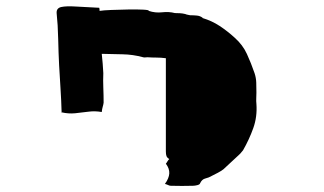

<svg xmlns="http://www.w3.org/2000/svg" viewBox="-20 -553 1040 617"><path d="M529 44Q525 44 521 42Q517 40 510 38Q523 20 524 4.5Q525 -11 513 -27Q515 -29 517.5 -33.5Q520 -38 524 -42Q517 -46 515 -51.5Q513 -57 513 -66V-366H512Q497 -368 482.5 -368Q468 -368 454 -369Q450 -369 446.5 -368.5Q443 -368 440 -369Q407 -378 374 -378.5Q341 -379 307 -380Q309 -364 310 -348.5Q311 -333 312 -318Q311 -295 312 -271Q313 -247 313 -223Q312 -216 310 -209.5Q308 -203 307 -193Q285 -197 263.5 -194Q242 -191 221 -189Q200 -187 178 -192Q177 -230 174.5 -268Q172 -306 170 -343Q168 -381 167 -427.5Q166 -474 162 -511Q161 -527 177 -530.5Q193 -534 224 -532Q255 -530 299 -528Q300 -524 300 -518Q312 -520 338 -521Q364 -522 392 -522.5Q420 -523 440 -522Q460 -521 458 -518Q479 -511 501 -513.5Q523 -516 542 -511Q550 -511 558.5 -510.5Q567 -510 575 -508Q580 -506 583.5 -505.5Q587 -505 591 -504Q602 -504 612.5 -503Q623 -502 631 -496V-495Q661 -486 686 -469.5Q711 -453 734 -432Q760 -409 773.5 -379.5Q787 -350 798 -318Q803 -303 803.5 -287Q804 -271 804 -255Q804 -246 803.5 -237Q803 -228 804 -219Q807 -178 794 -141.5Q781 -105 761 -70Q753 -59 740 -48Q730 -39 719.5 -29Q709 -19 698 -9Q690 -3 680.5 2Q671 7 661 12Q651 18 640 20.5Q629 23 623 36Q622 40 614 42Q606 44 600 44Q565 45 529 44ZM178 -191 176 -192H178Z"/></svg>

Font: Palette Mosaic
Style: Regular
Weight: 400
Designer: Shibuyafont
Version: Version 1.001